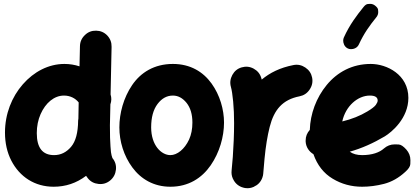

<svg xmlns="http://www.w3.org/2000/svg" viewBox="-20 -910 2204 1014"><path d="M320.3 -572.3C236.8 -572.3 159.2 -531.7 100.6 -464.8C42 -397.9 6.3 -308.1 6.3 -210C6.3 -154.3 17.6 -105 39.6 -62C84 24.4 164.1 76.2 263.2 76.2C326.7 76.2 383.8 57.1 434.6 18.6C437.5 22.9 440.4 26.9 443.8 31.2C458 49.3 477.1 59.1 500.5 61.5C523.9 64 544.4 57.6 562 43C579.6 28.3 589.8 9.3 592.3 -14.2C594.7 -37.1 588.4 -57.6 573.7 -75.2C572.8 -76.7 571.3 -81.5 569.3 -89.4C566.9 -96.7 564.9 -112.8 563.5 -136.7C561.5 -160.6 560.5 -198.2 560.5 -248.5L563 -358.9C569.3 -377 569.3 -394 564 -411.1L569.3 -662.6C569.8 -685.5 562.5 -705.6 546.4 -722.7C530.3 -739.3 510.7 -747.6 487.8 -748C464.8 -748.5 445.3 -741.2 428.7 -725.1C411.6 -709 402.8 -689.5 402.3 -666.5L399.9 -559.6C374.5 -567.9 348.1 -572.3 320.3 -572.3ZM174.3 -207C174.3 -243.7 181.2 -277.3 194.3 -307.1C220.7 -367.2 266.6 -405.3 317.9 -405.3C350.6 -405.3 377.9 -391.1 395.5 -369.1L394 -283.7C393.1 -280.3 392.6 -276.4 392.6 -272.9C392.1 -210 379.9 -163.6 355.5 -134.8C330.6 -105.5 300.8 -90.8 265.6 -90.8C204.6 -90.8 174.3 -129.4 174.3 -207Z M893.1 -572.3C794.9 -572.3 723.1 -527.3 677.7 -460.4C632.3 -393.6 610.4 -311.5 610.4 -237.3C610.4 -163.6 633.8 -86.4 679.2 -25.4C724.1 35.6 792 76.2 879.9 76.2C975.1 76.2 1045.9 30.8 1092.8 -37.1C1139.6 -105 1163.1 -188 1163.1 -262.7C1163.1 -331.1 1141.6 -407.7 1097.2 -469.2C1052.7 -530.8 985.4 -572.3 893.1 -572.3ZM893.1 -405.3C920.4 -405.3 944.3 -392.6 965.3 -366.7C985.8 -340.8 996.1 -306.2 996.1 -262.7C996.1 -228.5 990.2 -198.7 978.5 -172.9C954.6 -121.6 915.5 -90.8 879.9 -90.8C832 -90.8 778.3 -142.6 778.3 -237.3C778.3 -290 789.6 -331.1 812 -360.8C834.5 -390.6 861.3 -405.3 893.1 -405.3Z M1278.3 83.5C1292.5 85 1306.2 83 1319.3 77.1C1319.8 76.7 1320.3 76.7 1320.8 76.7V76.2C1341.8 66.9 1356.9 51.3 1365.2 29.3C1365.2 28.8 1365.2 28.3 1365.7 27.8V27.3C1368.2 21 1369.6 14.6 1370.1 8.3C1372.6 -16.1 1375 -42.5 1377 -71.3C1383.3 -137.7 1392.6 -193.8 1404.3 -239.7C1427.7 -331.5 1472.7 -383.8 1562 -401.4C1584.5 -405.8 1602.1 -417.5 1615.2 -437C1628.4 -456.5 1632.8 -477.5 1628.4 -500C1624 -522.5 1612.3 -540 1592.8 -553.2C1573.2 -566.4 1552.2 -570.8 1529.8 -566.4C1459 -552.7 1404.8 -525.4 1362.3 -489.7C1361.8 -492.2 1360.8 -495.1 1359.9 -498C1353.5 -520 1340.3 -536.1 1319.8 -547.4C1299.3 -558.6 1278.3 -560.5 1256.3 -554.2C1234.4 -547.9 1218.3 -534.7 1207 -514.2C1195.8 -493.2 1193.4 -472.2 1199.7 -450.2C1204.1 -434.6 1208 -409.2 1211.4 -374C1214.8 -338.4 1216.3 -300.3 1216.3 -259.8C1216.3 -199.7 1213.4 -136.2 1209.5 -81.1C1207.5 -59.1 1205.6 -36.1 1203.6 -14.6C1203.6 -12.2 1203.6 -10.3 1203.1 -8.3C1201.7 5.9 1203.6 19.5 1209.5 32.7C1210 33.2 1210 33.7 1210 34.2H1210.4C1219.7 55.2 1235.4 70.3 1257.3 78.6C1257.8 78.6 1258.3 78.6 1258.8 79.1H1259.3C1265.6 81.5 1272 83 1278.3 83.5Z M2120.1 -2C2137.2 -17.1 2146.5 -31.2 2147 -43.5C2147.5 -55.7 2147.5 -62.5 2147.5 -64C2147.5 -85.4 2140.1 -104 2126 -120.1C2110.8 -137.2 2097.2 -146.5 2085 -147C2072.8 -147.5 2065.9 -147.5 2064.5 -147.5C2043 -147.5 2023.9 -140.1 2007.8 -126C1983.9 -104.5 1944.8 -90.8 1892.6 -90.8C1865.7 -90.8 1844.2 -96.7 1827.1 -108.9C1891.6 -127 1952.1 -154.3 2012.2 -189.9C2048.3 -211.9 2136.7 -284.7 2136.7 -393.1C2136.7 -515.6 2023.4 -572.3 1938 -572.3C1839.8 -572.3 1761.2 -528.8 1705.6 -461.4C1649.9 -394 1618.7 -308.1 1616.2 -224.1C1601.6 -208 1594.2 -189.5 1594.2 -168V-161.6C1596.2 -132.8 1612.3 -109.4 1635.3 -95.7C1655.8 -37.6 1689.5 5.4 1736.8 33.7C1783.7 62 1835.4 76.2 1892.6 76.2C1929.7 76.2 1968.3 71.3 2008.3 61C2047.9 50.8 2085.4 29.8 2120.1 -2ZM1933.1 -405.3C1960.9 -405.3 1974.6 -396.5 1974.6 -378.9C1974.6 -372.6 1971.2 -365.2 1964.8 -356C1958 -346.7 1942.9 -335 1919.9 -321.3C1881.8 -298.3 1837.9 -280.8 1787.6 -268.6C1805.2 -350.6 1870.1 -405.3 1933.1 -405.3ZM1960.9 -880.4C1953.1 -886.7 1944.3 -889.6 1934.6 -889.6C1933.1 -889.6 1928.7 -889.2 1921.9 -888.7C1914.6 -887.7 1907.2 -882.3 1899.9 -873C1863.3 -827.6 1826.7 -779.8 1795.9 -711.9C1793.5 -706.5 1792.5 -700.7 1792.5 -695.3C1792.5 -684.1 1797.4 -663.1 1817.4 -653.8C1822.8 -651.4 1828.1 -650.4 1834 -650.4C1845.2 -650.4 1866.2 -654.8 1875.5 -675.8C1902.3 -733.9 1931.2 -773.9 1967.8 -819.3C1974.1 -827.1 1977.5 -835.9 1977.5 -846.2C1977.5 -847.7 1977.1 -852.1 1976.6 -859.4C1975.6 -866.2 1970.2 -873 1960.9 -880.4Z"/></svg>

Font: Mikhak Black
Style: Regular
Weight: 900
Designer: Amin Abedi
Version: Version 3.2